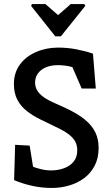

<svg xmlns="http://www.w3.org/2000/svg" viewBox="-20 -928 550 952"><path d="M139 -908H205L268 -853L331 -908H398L403 -899L282 -748H254L134 -899ZM237 4Q186 4 137.5 -7Q89 -18 50 -35L55 -210L127 -206L144 -101Q160 -95 184 -89Q208 -83 234 -83Q267 -83 296.5 -93.5Q326 -104 344.5 -126Q363 -148 363 -182Q363 -209 352 -228Q341 -247 318 -264Q295 -281 256 -299Q217 -318 180 -336Q143 -354 113.5 -377Q84 -400 66.5 -432.5Q49 -465 49 -512Q49 -567 78.5 -607.5Q108 -648 158.5 -670Q209 -692 268 -692Q315 -692 359 -683.5Q403 -675 441 -662L455 -489H385L339 -595Q323 -600 304 -602.5Q285 -605 266 -605Q234 -605 208.5 -594.5Q183 -584 168.5 -564.5Q154 -545 154 -519Q154 -493 168 -474Q182 -455 204.5 -441Q227 -427 254 -415.5Q281 -404 306 -392Q366 -364 401.5 -334.5Q437 -305 453 -271Q469 -237 469 -195Q469 -144 449.5 -106.5Q430 -69 397 -44.5Q364 -20 322 -8Q280 4 237 4Z"/></svg>

Font: Kreon Light
Style: Regular
Weight: 400
Version: Version 2.002